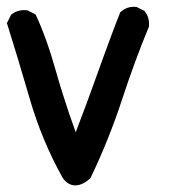

<svg xmlns="http://www.w3.org/2000/svg" viewBox="-25 -370 545 566"><path d="M158.7 152.3Q98.1 43.9 62 -81.1Q25.9 -205.1 -3.4 -297.9L-4.9 -301.8L-2.9 -305.2L6.8 -324.7L7.8 -326.7L9.8 -328.1Q28.3 -342.3 53.7 -339.8H55.7L57.1 -338.9L76.7 -329.1L79.6 -327.6L81.1 -324.7Q112.8 -257.3 141.6 -154.3Q149.9 -125 159.2 -95.5Q168.5 -65.9 178.2 -37.1Q188 -8.3 198.2 20Q232.4 -69.3 263.7 -157.2Q271 -177.2 277.8 -196.3Q284.7 -215.3 291.3 -233.2Q297.9 -251 304.2 -268.1Q310.5 -285.2 316.7 -301Q322.8 -316.9 328.6 -331.5L329.6 -334L331.5 -335.4Q350.1 -352.1 376 -349.6H377.9L379.4 -348.6L398.9 -338.9L400.9 -337.9L402.3 -335.9Q416.5 -317.4 414.1 -292V-290.5L413.1 -289.1Q394 -243.2 374.3 -189.9Q354.5 -136.7 335 -77.1Q295.4 43.5 242.2 153.8L241.2 155.3L239.7 156.7Q236.3 159.7 233.4 162.1Q230.5 164.6 227.1 166.5Q214.4 174.8 201.7 176.3Q189 177.7 178 171.6Q167 165.5 158.7 152.8Z"/></svg>

Font: NaikaiFont
Style: Bold
Weight: 700
Version: Version 1.89